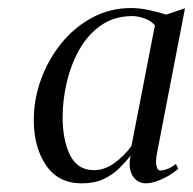

<svg xmlns="http://www.w3.org/2000/svg" viewBox="-20 -812 469 466"><path d="M360.5 -437.5Q357.5 -420.5 359.8 -409.2Q362 -398 370 -398Q375 -398 385.2 -401.5Q395.5 -405 407 -414L412.5 -402.5Q410 -399.5 397.8 -391Q385.5 -382.5 368.5 -375.2Q351.5 -368 335 -367Q321 -367 310.8 -375Q300.5 -383 296.5 -398.2Q292.5 -413.5 297 -434.5Q285 -419 269 -403.2Q253 -387.5 231 -377.2Q209 -367 178 -367Q122 -367 92 -410.5Q62 -454 62 -521Q62 -571 79.5 -619.2Q97 -667.5 128.8 -706.8Q160.5 -746 203.8 -769.2Q247 -792.5 298.5 -792.5Q319 -792.5 343.2 -787.2Q367.5 -782 383.5 -776.5L429 -792ZM356 -750.5Q346.5 -762 330 -767.5Q313.5 -773 301.5 -773Q257.5 -773 225.2 -750.5Q193 -728 172.5 -691.5Q152 -655 142 -612Q132 -569 132 -527.5Q132 -471.5 150.2 -435.2Q168.5 -399 208 -399Q234 -399 258 -416.5Q282 -434 299 -457.5Z"/></svg>

Font: Merriweather 144pt Light
Style: Italic
Weight: 300
Italic angle: -7.8°
Version: Version 2.101